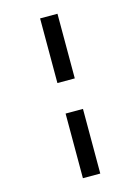

<svg xmlns="http://www.w3.org/2000/svg" viewBox="-142 -836 835 1142"><g transform="rotate(-15 275.0 -265.0)"><path d="M222 -757V-359H329V-757ZM222 -171V227H329V-171Z"/></g></svg>

Font: Passageway
Style: Regular
Weight: 700
Foundry: Ascender Corporation
Version: Version 1.11